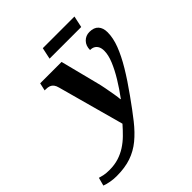

<svg xmlns="http://www.w3.org/2000/svg" viewBox="-413 -844 1244 1244"><g transform="rotate(-45 209.0 -222.5)"><path d="M-64 240Q-92 240 -119.5 235Q-147 230 -168 222L-153 166Q-141 170 -120 174.5Q-99 179 -68 179Q-22 179 16 167Q54 155 86.5 134Q119 113 147.5 85Q176 57 203 26L78 -430Q73 -450 64 -461.5Q55 -473 42 -478Q29 -483 9 -483H-1L11 -536H207L273 -277Q280 -251 287 -214.5Q294 -178 299.5 -145Q305 -112 306 -95H309Q349 -149 381.5 -202.5Q414 -256 434 -304.5Q454 -353 454 -391Q454 -414 446.5 -429Q439 -444 425.5 -452Q412 -460 392 -460Q392 -499 415 -522.5Q438 -546 472 -546Q513 -546 533.5 -523.5Q554 -501 554 -461Q554 -409 531 -349Q508 -289 466 -219Q424 -149 365 -67Q311 9 265.5 66.5Q220 124 173 162.5Q126 201 69.5 220.5Q13 240 -64 240ZM167 -606 184 -685H474L457 -606Z"/></g></svg>

Font: Noto Serif
Style: Italic
Weight: 400
Italic angle: -12°
Designer: Monotype Design Team
Foundry: Monotype Imaging Inc.
Version: Version 2.013